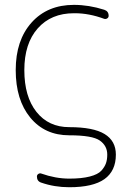

<svg xmlns="http://www.w3.org/2000/svg" viewBox="-20 -578 527 805"><path d="M290 -557.6Q352.5 -557.6 417 -537.1Q435.5 -531.2 435.5 -511.7Q435.5 -504.9 429.7 -501Q423.8 -497.1 417 -499Q353.5 -522.5 293.9 -522.5Q292 -522.5 290 -522.5Q194.3 -522.5 138.2 -459Q82 -395.5 82 -284.2Q82 -172.9 132.8 -108.9Q183.6 -44.9 270.5 -44.9Q371.1 -44.9 418.5 -16.1Q465.8 12.7 465.8 70.3Q465.8 138.7 418 172.9Q370.1 207 270.5 207Q208 207 152.3 187.5Q134.8 181.6 134.8 162.1Q134.8 155.3 140.6 151.4Q146.5 147.5 152.3 149.4Q212.9 170.9 270.5 170.9Q322.3 170.9 356.4 162.1Q390.6 153.3 404.8 137.7Q418.9 122.1 424.3 106.4Q429.7 90.8 429.7 70.3Q429.7 33.2 398.4 11.2Q367.2 -10.7 270.5 -10.7Q168 -10.7 106.9 -85Q45.9 -159.2 45.9 -284.2Q45.9 -409.2 112.3 -483.4Q178.7 -557.6 290 -557.6Z"/></svg>

Font: Gen Jyuu Gothic ExtraLight
Style: Regular
Weight: 100
Designer: [Source Han Sans]
Ryoko NISHIZUKA  (kana & ideographs); Paul D. Hunt (Latin, Greek & Cyrillic); Wenlong ZHANG  (bopomofo
Version: Version 1.002.20150607